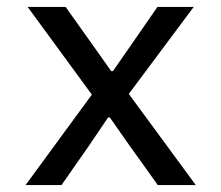

<svg xmlns="http://www.w3.org/2000/svg" viewBox="-20 -536 640 556"><path d="M158 0H54L246 -262L60 -516H170L244 -412L302 -330H307L364 -412L436 -516H541L353 -264L547 0H437L354 -116L298 -196H293L239 -116Z"/></svg>

Font: IBM Plex Mono Text
Style: Regular
Weight: 450
Designer: Mike Abbink, Paul van der Laan, Pieter van Rosmalen
Foundry: Bold Monday
Version: Version 2.000